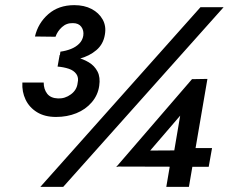

<svg xmlns="http://www.w3.org/2000/svg" viewBox="-20 -727 890 747"><path d="M760 -699 137 0H226L850 -699ZM209 -485Q250 -488 289 -498.5Q328 -509 355 -532Q382 -555 388 -592Q394 -625 379.5 -651Q365 -677 336.5 -692Q308 -707 269 -707Q208 -707 168 -672Q128 -637 116 -585L196 -584Q203 -605 221 -621.5Q239 -638 264 -637Q286 -637 296.5 -622.5Q307 -608 304 -588Q301 -570 288 -557Q275 -544 256 -536.5Q237 -529 215 -526ZM198 -272Q241 -272 277 -286.5Q313 -301 337 -329Q361 -357 366 -393Q371 -426 359.5 -448.5Q348 -471 325.5 -484.5Q303 -498 273.5 -505Q244 -512 212 -513L204 -468Q228 -466 247.5 -459.5Q267 -453 277 -439Q287 -425 282 -404Q279 -377 256 -360Q233 -343 206 -344Q177 -345 163.5 -362.5Q150 -380 150 -406H67Q65 -370 79.5 -339.5Q94 -309 124 -290.5Q154 -272 198 -272ZM435 -79 792 -78 805 -151H703L691 -142L513 -141ZM528 -99 681 -277 652 -106 644 -100 627 0H715L787 -420L727 -419L432 -77Z"/></svg>

Font: Jost SemiBold
Style: Italic
Weight: 600
Italic angle: -5°
Version: Version 3.710